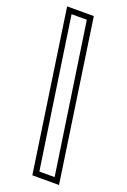

<svg xmlns="http://www.w3.org/2000/svg" viewBox="-162 -803 635 957"><g transform="rotate(20 156.0 -325.0)"><path d="M285.5 100.5H144L19 -750H160.5ZM251.5 71 134 -721H53L170.5 71Z"/></g></svg>

Font: Tourney Light
Style: Regular
Weight: 300
Version: Version 1.015